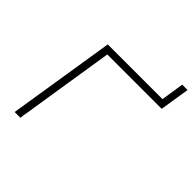

<svg xmlns="http://www.w3.org/2000/svg" viewBox="-221 -1023 1191 1191"><g transform="rotate(45 375.0 -427.5)"><path d="M88 0 200 -705H680L703 -855H750L719 -659H242L138 0Z"/></g></svg>

Font: Nunito Sans 10pt Expanded ExtraLight
Style: Italic
Weight: 250
Width: 7
Italic angle: -9°
Designer: Vernon Adams
Foundry: Vernon Adams
Version: Version 3.101;gftools[0.9.27]